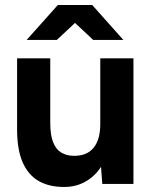

<svg xmlns="http://www.w3.org/2000/svg" viewBox="-20 -732 608 764"><path d="M235 12Q175 12 133.5 -12Q92 -36 70 -86.5Q48 -137 48 -217V-500H180V-244Q180 -194 191.5 -165.5Q203 -137 224.5 -124.5Q246 -112 273 -112Q325 -111 352 -143.5Q379 -176 379 -238V-500H511V0H387L382 -68Q357 -30 319.5 -9Q282 12 235 12ZM351 -573 211 -704V-712H347L471 -573ZM86 -573 210 -712H346V-704L206 -573Z"/></svg>

Font: Figtree Light
Style: Bold
Weight: 700
Version: Version 2.002